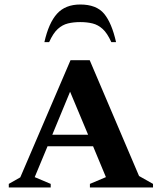

<svg xmlns="http://www.w3.org/2000/svg" viewBox="-20 -832 718 852"><path d="M19 0V-16L70 -45L293 -565H378L597 -51L659 -16V0H379V-16L450 -46L393 -183H191L134 -46L205 -16V0ZM212 -234H371L291 -425ZM177 -645Q196 -730 233 -771Q270 -812 336 -812Q408 -812 442 -771Q476 -730 495 -645H474Q456 -685 435.5 -703.5Q415 -722 390.5 -728Q366 -734 336 -734Q306 -734 281.5 -728Q257 -722 236.5 -703.5Q216 -685 198 -645Z"/></svg>

Font: Spectral SC
Style: Bold
Weight: 700
Designer: Jean-Baptiste Levee
Foundry: Production Type
Version: Version 2.001